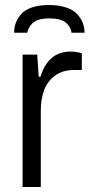

<svg xmlns="http://www.w3.org/2000/svg" viewBox="-20 -743 357 763"><path d="M173.8 -723.1Q213.4 -723.1 242.4 -713.4Q271.5 -703.6 286.9 -686.8Q302.2 -669.9 309.1 -651.6Q315.9 -633.3 315.9 -612.8H264.2Q262.2 -634.8 242.2 -652.3Q222.2 -669.9 175.8 -669.9Q151.4 -669.9 134 -664.6Q116.7 -659.2 107.7 -649.2Q98.6 -639.2 94.7 -631.3Q90.8 -623.5 87.9 -612.8H36.1Q36.1 -633.3 42.7 -651.6Q49.3 -669.9 64 -686.8Q78.6 -703.6 106.7 -713.4Q134.8 -723.1 173.8 -723.1ZM69.8 0V-525.9H127.9L133.8 -438H141.1Q170.9 -538.1 261.2 -538.1Q285.6 -538.1 305.2 -530.8V-464.8H273.9Q228.5 -464.8 198.2 -442.1Q168 -419.4 155 -384Q142.1 -348.6 142.1 -303.2V0Z"/></svg>

Font: Archivo Light
Style: Regular
Weight: 300
Designer: Hector Gatti
Foundry: Omnibus-Type
Version: Version 2.001